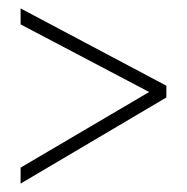

<svg xmlns="http://www.w3.org/2000/svg" viewBox="-20 -582 445 457"><path d="M29 -183 335 -363 29 -524V-562L376 -378V-350L29 -145Z"/></svg>

Font: Noto Sans Gujarati ExtraCondensed ExtraLight
Style: Regular
Weight: 200
Width: 2
Designer: Jelle Bosma - Monotype Design Team, Universal Thirst
Foundry: Monotype Imaging Inc.
Version: Version 2.106; ttfautohint (v1.8.4.7-5d5b)